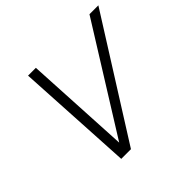

<svg xmlns="http://www.w3.org/2000/svg" viewBox="-159 -831 1008 1008"><g transform="rotate(-45 345.0 -327.5)"><path d="M624 -655H690L277 0H233L234 -30ZM168 -655H226L260 -26L253 0H205Z"/></g></svg>

Font: Intel One Mono Light
Style: Italic
Weight: 300
Italic angle: -16°
Monospace: yes
Designer: Fred Shallcrass
Foundry: Frere-Jones Type LLC
Version: Version 1.004